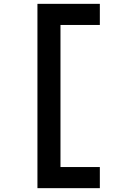

<svg xmlns="http://www.w3.org/2000/svg" viewBox="-20 -810 640 1000"><path d="M175 170H500V60H295V-680H500V-790H175Z"/></svg>

Font: CommitMonoV142 ExtLt
Style: Regular
Weight: 200
Monospace: yes
Designer: Eigil Nikolajsen
Foundry: Eigil Nikolajsen
Version: Version 1.142